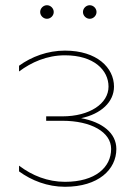

<svg xmlns="http://www.w3.org/2000/svg" viewBox="-20 -713 515 736"><path d="M229 3C357 3 426 -63 426 -142C426 -203 372 -245 291 -260C367 -276 417 -322 417 -381C417 -453 352 -519 229 -519C163 -519 101 -496 53 -461V-439C100 -474 159 -501 229 -501C340 -501 396 -444 396 -381C396 -316 324 -267 219 -267H157V-250H219C329 -250 406 -207 406 -142C406 -72 346 -16 229 -16C163 -16 103 -40 53 -78V-56C101 -21 162 3 229 3ZM324 -641C338 -641 350 -653 350 -667C350 -681 338 -693 324 -693C310 -693 298 -681 298 -667C298 -653 310 -641 324 -641ZM160 -641C174 -641 186 -653 186 -667C186 -681 174 -693 160 -693C146 -693 134 -681 134 -667C134 -653 146 -641 160 -641Z"/></svg>

Font: Chess Sans Thin
Style: Regular
Weight: 100
Designer: Wolf Bōese
Foundry: Wolf Bōese
Version: Version 7.223;Glyphs 3.3 (3306)